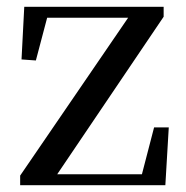

<svg xmlns="http://www.w3.org/2000/svg" viewBox="-20 -542 544 562"><path d="M39 0V-28L368 -509V-481L360 -490H235H91L123 -509L85 -365L43 -368L51 -522H459V-493L134 -12L139 -52L141 -32H270H418L391 -15L431 -169H474L464 0Z"/></svg>

Font: Noto Serif TC ExtraLight Medium
Style: Regular
Weight: 500
Version: Version 2.002-H1;hotconv 1.1.0;makeotfexe 2.6.0